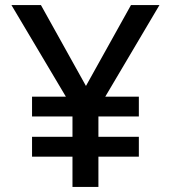

<svg xmlns="http://www.w3.org/2000/svg" viewBox="-20 -735 672 755"><path d="M367 0H265V-119H106V-197H265V-277H106V-355H239L25 -715H141L318 -397L495 -715H607L394 -355H526V-277H367V-197H526V-119H367Z"/></svg>

Font: Wix Madefor Text Medium
Style: Regular
Weight: 500
Designer: Dalton Maag Ltd
Foundry: Dalton Maag Ltd
Version: Version 3.100